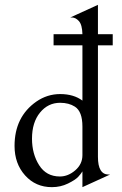

<svg xmlns="http://www.w3.org/2000/svg" viewBox="-20 -760 504 792"><path d="M384 -573V-113Q384 -40 428 -40H434L320 12V-53Q314 -43 302.5 -30.5Q291 -18 260.5 -3Q230 12 194 12Q127 12 83.5 -36.5Q40 -85 40 -158Q40 -278 130 -341Q175 -372 228 -372Q284 -372 320 -345V-573H201V-619H320Q319 -658 305.5 -673Q292 -688 276 -688H270L384 -740V-619H445V-573ZM112 -188Q112 -125 141.5 -78.5Q171 -32 227 -32Q261 -32 290.5 -57.5Q320 -83 320 -120V-238Q320 -300 289 -320Q264 -336 228 -336Q178 -336 145 -295.5Q112 -255 112 -188Z"/></svg>

Font: Bellefair
Style: Regular
Weight: 400
Designer: Nick Shinn, Liron Lavi Turkenic
Foundry: Shinntype
Version: Version 1.003;PS 001.003;hotconv 1.0.88;makeotf.lib2.5.64775